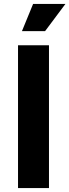

<svg xmlns="http://www.w3.org/2000/svg" viewBox="-20 -960 354 980"><path d="M230 0H72V-729H230ZM92 -801 149 -940H314L210 -801Z"/></svg>

Font: BDO Grotesk
Style: Bold
Weight: 700
Designer: Deni Anggara
Foundry: Lokal Container
Version: Version 2.000